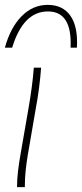

<svg xmlns="http://www.w3.org/2000/svg" viewBox="-20 -769 337 789"><path d="M50 0Q50 -32 54 -65.5Q58 -99 64 -133L97 -323Q105 -369 110.5 -410.5Q116 -452 119 -491H149Q146 -451 140.5 -408Q135 -365 127 -323L94 -131Q89 -101 85.5 -69Q82 -37 82 0ZM270 -573Q277 -722 177 -722Q75 -722 30 -573H0Q23 -656 69 -702.5Q115 -749 176 -749Q238 -749 269.5 -704Q301 -659 296 -573Z"/></svg>

Font: Livvic Thin
Style: Italic
Weight: 250
Italic angle: -10°
Designer: Jacques Le Bailly, Baron von Fonthausen
Version: Version 1.001; ttfautohint (v1.8.2)